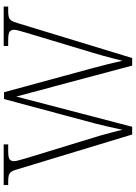

<svg xmlns="http://www.w3.org/2000/svg" viewBox="136 -890 754 1067"><g transform="rotate(-90 513.5 -357.0)"><path d="M105 -640Q99 -662 91.5 -672Q84 -682 72.5 -685.5Q61 -689 38 -689H18V-714H244V-689H207Q171 -689 161 -681Q151 -673 151 -657Q151 -647 155 -632.5Q159 -618 166 -593L284 -207Q294 -176 300 -152Q306 -128 312.5 -105Q319 -82 325 -53Q334 -94 342 -130.5Q350 -167 361 -209L496 -712H534L667 -223Q680 -174 690.5 -132.5Q701 -91 709 -54Q714 -76 721 -103Q728 -130 736 -159Q744 -188 753 -218L865 -590Q872 -614 876.5 -630.5Q881 -647 881 -656Q881 -673 870.5 -681Q860 -689 823 -689H791V-714H1010V-689H984Q963 -689 951 -685.5Q939 -682 931.5 -670.5Q924 -659 917 -633L724 0H682L510 -644L342 0H299Z"/></g></svg>

Font: Noto Rashi Hebrew ExtraLight
Style: Regular
Weight: 250
Version: Version 1.006